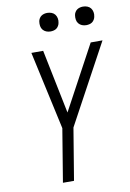

<svg xmlns="http://www.w3.org/2000/svg" viewBox="-101 -998 715 1058"><g transform="rotate(-10 257.0 -468.5)"><path d="M163 0 212 -297 116 -735H182L255 -377L448 -735H514L273 -290L225 0ZM441 -833Q428 -833 417 -837.5Q406 -842 398.5 -851Q391 -860 389 -872.5Q387 -885 389 -898Q390 -906 395 -914.5Q400 -923 407.5 -928Q415 -933 423.5 -935Q432 -937 440 -937Q453 -937 464.5 -932.5Q476 -928 483 -919Q490 -910 492.5 -897.5Q495 -885 492 -872Q491 -864 486 -855.5Q481 -847 474 -842Q467 -837 458 -835Q449 -833 441 -833ZM241 -833Q228 -833 217 -837.5Q206 -842 198.5 -851Q191 -860 189 -872.5Q187 -885 189 -898Q190 -906 195 -914.5Q200 -923 207.5 -928Q215 -933 223.5 -935Q232 -937 240 -937Q253 -937 264.5 -932.5Q276 -928 283 -919Q290 -910 292.5 -897.5Q295 -885 292 -872Q291 -864 286 -855.5Q281 -847 274 -842Q267 -837 258 -835Q249 -833 241 -833Z"/></g></svg>

Font: Iosevka Light Oblique
Style: Regular
Weight: 300
Italic angle: -9°
Monospace: yes
Designer: Belleve Invis
Foundry: Belleve Invis
Version: Version 32.5.0; ttfautohint (v1.8.4)